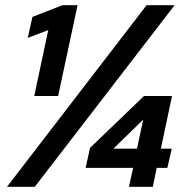

<svg xmlns="http://www.w3.org/2000/svg" viewBox="-20 -720 730 740"><path d="M477 0 493 -73H310L327 -150L535 -350H643L600 -147H642L625 -73H584L569 0ZM417 -147H508L532 -259ZM112 -350 166 -604 87 -574 105 -655 221 -700H279L204 -350ZM7 0 545 -700H653L114 0Z"/></svg>

Font: Red Hat Text VF
Style: Italic
Weight: 300
Italic angle: -12°
Designer: Pentagram, MCKL
Foundry: Pentagram, MCKL
Version: Version 1.023